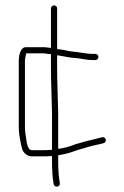

<svg xmlns="http://www.w3.org/2000/svg" viewBox="-20 -597 464 716"><path d="M170 -566V-418C167 -419 165 -419 162 -419C156 -420 150 -421 143 -421H76C57 -421 51 -393 50 -374V-123C50 -98 54 -82 58 -60L63 -40C68 -27 81 -14 99 -14H139C150 -14 160 -14 169 -15H174V3C174 16 174 28 175 39C175 58 178 74 180 90C184 104 206 101 203 85C201 71 198 57 198 37C197 27 197 16 197 3V-18L223 -23C247 -28 264 -37 285 -42L302 -47C313 -50 320 -53 332 -55C347 -58 354 -60 366 -63C381 -67 375 -89 360 -85C339 -80 315 -74 296 -69L279 -64C259 -60 242 -50 219 -46C216 -45 202 -42 197 -42V-175C196 -225 193 -297 193 -346V-391C210 -388 227 -385 245 -382L269 -380C289 -377 306 -373 328 -373H336C342 -373 347 -379 347 -385C347 -391 342 -396 336 -396H328C300 -396 276 -403 248 -405C234 -406 221 -411 209 -412L193 -414V-566C193 -572 188 -577 182 -577C176 -577 170 -572 170 -566ZM174 -175V-38H167C158 -37 149 -37 139 -37H99C82 -37 79 -69 77 -85C75 -99 73 -106 73 -123V-373C74 -380 75 -387 77 -394C77 -395 77 -397 78 -398H143C148 -398 153 -397 158 -396C162 -396 166 -396 170 -395V-346C170 -297 173 -225 174 -175Z"/></svg>

Font: Electronic
Style: ExLt
Weight: 200
Version: Version 1.011